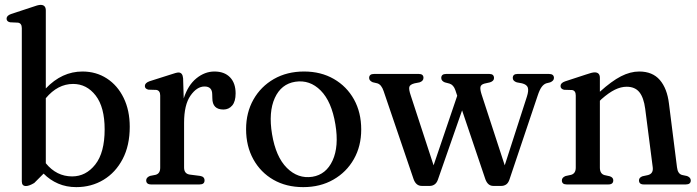

<svg xmlns="http://www.w3.org/2000/svg" viewBox="-20 -757 2860 788"><path d="M168 -714V-394Q234 -463.5 318.5 -463.5Q374.5 -463.5 418.5 -435Q462.5 -406.5 487.5 -355.2Q512.5 -304 512.5 -236.5Q512.5 -160 483.5 -104.5Q454.5 -49 404.8 -19Q355 11 293 11Q252.5 11 218.8 -3.5Q185 -18 159 -44.5L120.5 -6Q99.5 6.5 86.5 6.5Q69.5 6.5 69.5 -12.5V-641.5Q69.5 -661.5 54 -664L21.5 -665.5Q7 -668.5 7 -680.5Q7 -693 25.5 -699.5L110.5 -727.5Q136 -737 146.5 -737Q168 -737 168 -714ZM280 -412.5Q217 -412.5 168 -354V-87Q212 -33 276 -33Q332.5 -33 371 -81.8Q409.5 -130.5 409.5 -226Q409.5 -317 372.8 -364.8Q336 -412.5 280 -412.5Z M731.5 -435.5 734 -353Q751.5 -407.5 786 -435.5Q820.5 -463.5 860 -463.5Q901 -463.5 924 -439.8Q947 -416 947 -373.5Q947 -340.5 933 -324Q919 -307.5 897 -307.5Q851.5 -307.5 851.5 -354L851 -369.5Q851 -402 819.5 -402Q788 -402 761.8 -364.5Q735.5 -327 735.5 -253V-69.5Q735.5 -44 758.5 -40.5L801.5 -35Q819.5 -32 819.5 -16.5Q819.5 0 799 0H600.5Q580 0 580 -17Q580 -28.5 595.5 -35L618.5 -39.5Q637.5 -44.5 637.5 -68.5V-365Q637.5 -385 622 -388L589 -389Q574.5 -392.5 574.5 -404Q574.5 -416.5 593.5 -423.5L678.5 -450.5Q704.5 -459.5 712.5 -459.5Q729.5 -459.5 731.5 -435.5Z M1228 -463.5Q1297 -463.5 1350 -433Q1403 -402.5 1432.8 -349Q1462.5 -295.5 1462.5 -225.5Q1462.5 -157 1432.2 -103.8Q1402 -50.5 1348.2 -19.8Q1294.5 11 1224.5 11Q1155 11 1102.2 -19.2Q1049.5 -49.5 1019.8 -103.2Q990 -157 990 -227Q990 -295 1020.2 -348.5Q1050.5 -402 1104.2 -432.8Q1158 -463.5 1228 -463.5ZM1262 -31.5Q1318.5 -40.5 1345 -98.2Q1371.5 -156 1356.5 -246.5Q1341 -340.5 1296.2 -385.5Q1251.5 -430.5 1192 -421.5Q1134 -412.5 1107.8 -354.8Q1081.5 -297 1096.5 -206.5Q1112 -113 1157.5 -67.8Q1203 -22.5 1262 -31.5Z M1744.5 6H1711Q1687.5 6 1677.5 -21.5L1554.5 -383Q1545.5 -410 1528.5 -415L1509.5 -419.5Q1495 -426 1495 -437Q1495 -453.5 1515 -453.5H1699Q1718 -453.5 1718 -437.5Q1718 -424.5 1702 -419L1681.5 -415Q1662 -410 1659.8 -399.8Q1657.5 -389.5 1665.5 -366L1759.5 -78.5L1856.5 -364L1849 -386.5Q1841.5 -409 1824.5 -414L1805.5 -419Q1791 -425 1791 -437Q1791 -453.5 1811 -453.5H1988.5Q2007.5 -453.5 2007.5 -436.5Q2007.5 -424.5 1991 -419L1968.5 -414Q1953.5 -410 1951.8 -399.8Q1950 -389.5 1956.5 -369.5L2051.5 -78.5L2142.5 -360.5Q2150.5 -385.5 2146.2 -397.8Q2142 -410 2122.5 -415L2101 -419Q2084.5 -424.5 2084.5 -437Q2084.5 -453.5 2104 -453.5H2233Q2253.5 -453.5 2253.5 -437Q2253.5 -425.5 2238 -419L2222 -415Q2211.5 -411.5 2203 -400Q2194.5 -388.5 2186.5 -364L2070.5 -19Q2065.5 -5 2056.8 0.5Q2048 6 2038 6H2004.5Q1982 6 1972 -21.5L1876.5 -304L1777 -19Q1772 -5.5 1763.2 0.2Q1754.5 6 1744.5 6Z M2442 -437.5V-380.5Q2490 -424 2528.5 -443.8Q2567 -463.5 2603.5 -463.5Q2658 -463.5 2688 -428.8Q2718 -394 2725.5 -332L2758.5 -70.5Q2761.5 -44 2779 -39L2800 -34.5Q2815 -28.5 2815 -16.5Q2815 0 2794.5 0H2622Q2602.5 0 2602.5 -17Q2602.5 -28 2616.5 -33.5L2639.5 -38.5Q2662 -44.5 2659 -70L2628 -310.5Q2622 -356.5 2604 -378.8Q2586 -401 2552 -401Q2528.5 -401 2503.5 -388.8Q2478.5 -376.5 2448.5 -350L2442 -343.5V-69Q2442 -44 2460.5 -38.5L2483 -33.5Q2497 -28.5 2497 -17Q2497 0 2477 0H2306Q2286 0 2286 -16.5Q2286 -28.5 2301 -34.5L2324 -39.5Q2343 -45 2343 -69V-365Q2343 -385 2328 -387.5L2295 -388.5Q2280.5 -392 2280.5 -404Q2280.5 -416.5 2299 -423L2384.5 -451Q2410 -460 2420.5 -460Q2442 -460 2442 -437.5Z"/></svg>

Font: Fraunces 72pt S050
Style: Regular
Weight: 400
Version: Version 1.000; ttfautohint (v1.8.3)